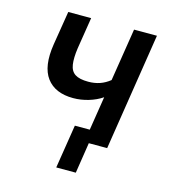

<svg xmlns="http://www.w3.org/2000/svg" viewBox="-96 -570 692 778"><g transform="rotate(15 249.5 -181.5)"><path d="M293 129H211L240 -54H381L373 0H313ZM294 0 325 -196Q300 -179 268 -169.5Q236 -160 204 -160Q128 -160 92.5 -207.5Q57 -255 72 -350L95 -492H191L170 -360Q164 -318 168 -291Q172 -264 190.5 -252Q209 -240 246 -240Q272 -240 294 -247.5Q316 -255 336 -271L371 -492H467L390 0Z"/></g></svg>

Font: Nunito Sans 10pt Condensed SemiBold
Style: Italic
Weight: 600
Width: 3
Italic angle: -9°
Designer: Vernon Adams
Foundry: Vernon Adams
Version: Version 3.101;gftools[0.9.27]